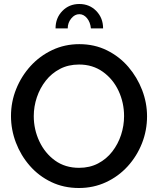

<svg xmlns="http://www.w3.org/2000/svg" viewBox="-20 -936 792 961"><path d="M375 5Q299 5 236.5 -25Q174 -55 129 -106.5Q84 -158 59.5 -222.5Q35 -287 35 -355Q35 -426 61 -490.5Q87 -555 133 -605.5Q179 -656 241.5 -685.5Q304 -715 377 -715Q453 -715 515.5 -684Q578 -653 622.5 -601Q667 -549 691.5 -485Q716 -421 716 -354Q716 -283 690.5 -218.5Q665 -154 619 -103.5Q573 -53 510.5 -24Q448 5 375 5ZM149 -355Q149 -288 177 -228.5Q205 -169 255.5 -132.5Q306 -96 376 -96Q429 -96 471 -118Q513 -140 542 -177.5Q571 -215 586 -261Q601 -307 601 -355Q601 -422 573.5 -481Q546 -540 495 -576.5Q444 -613 376 -613Q322 -613 280 -591Q238 -569 209 -532Q180 -495 164.5 -449Q149 -403 149 -355ZM377 -865Q354 -865 336.5 -843.5Q319 -822 319 -794H258Q258 -846 292 -881Q326 -916 377 -916Q428 -916 462 -881Q496 -846 496 -794H435Q432 -825 415.5 -845Q399 -865 377 -865Z"/></svg>

Font: Raleway SemiBold
Style: Regular
Weight: 600
Designer: Matt McInerney, Pablo Impallari, Rodrigo Fuenzalida
Foundry: Matt McInerney, Pablo Impallari, Rodrigo Fuenzalida
Version: Version 4.026